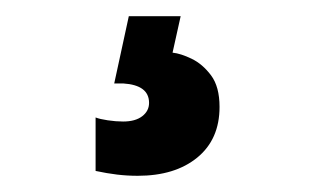

<svg xmlns="http://www.w3.org/2000/svg" viewBox="-20 -26 390 237"><path d="M139 -6H203L193 39Q203 40 216.5 46.5Q230 53 240.5 67Q251 81 251 106Q251 146 223.5 168.5Q196 191 150 191Q137 191 124.5 189.5Q112 188 98 185V119Q103 121 113 122.5Q123 124 132 124Q147 124 155.5 117.5Q164 111 164 101Q164 79 132 77H121Z"/></svg>

Font: Khand Variable Light
Style: Regular
Weight: 300
Designer: Satya Rajpurohit
Foundry: Indian Type Foundry
Version: Version 3.000